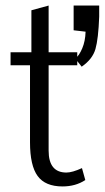

<svg xmlns="http://www.w3.org/2000/svg" viewBox="-20 -663 377 691"><path d="M245 -643H337V-603Q334 -523 323.5 -486.5Q313 -450 274 -423L251 -452Q265 -463 276 -489Q287 -515 288 -549L245 -554ZM287 -15Q252 8 205 8Q143 8 115.5 -29.5Q88 -67 88 -151V-428H18V-475H93V-626L155 -643V-475H258V-428H155V-121Q155 -42 219 -42Q240 -42 275 -58Z"/></svg>

Font: Pavanam
Style: Regular
Weight: 400
Designer: Tharique Azeez
Foundry: Tharique Azeez
Version: Version 1.86; ttfautohint (v1.3) -l 8 -r 50 -G 200 -x 14 -D 